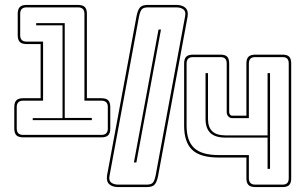

<svg xmlns="http://www.w3.org/2000/svg" viewBox="-20 -750 1243 780"><path d="M74 -192Q55 -192 46.5 -200.5Q38 -209 38 -228V-315Q38 -334 46.5 -342.5Q55 -351 74 -351H145V-571H88Q69 -571 60.5 -579.5Q52 -588 52 -607V-694Q52 -713 60.5 -721.5Q69 -730 88 -730H297Q316 -730 324.5 -721.5Q333 -713 333 -694V-351H392Q411 -351 419.5 -342.5Q428 -334 428 -315V-228Q428 -209 419.5 -200.5Q411 -192 392 -192ZM392 -202Q405 -202 411.5 -208.5Q418 -215 418 -228V-315Q418 -328 411.5 -334.5Q405 -341 392 -341H323V-694Q323 -707 316.5 -713.5Q310 -720 297 -720H88Q75 -720 68.5 -713.5Q62 -707 62 -694V-607Q62 -594 68.5 -587.5Q75 -581 88 -581H155V-341H74Q61 -341 54.5 -334.5Q48 -328 48 -315V-228Q48 -215 54.5 -208.5Q61 -202 74 -202ZM353 -262H113V-270H234V-647H127V-656H243V-271H353ZM1017 10Q998 10 989.5 1.5Q981 -7 981 -26V-110H869Q793 -110 760.5 -141.5Q728 -173 728 -239V-492Q728 -511 736.5 -519.5Q745 -528 764 -528H876Q895 -528 903 -519.5Q911 -511 911 -492V-295Q911 -289 914.5 -284.5Q918 -280 924 -280H981V-492Q981 -511 989.5 -519.5Q998 -528 1017 -528H1128Q1147 -528 1155 -519.5Q1163 -511 1163 -492V-26Q1163 -7 1155 1.5Q1147 10 1128 10ZM991 -120V-26Q991 -13 997.5 -6.5Q1004 0 1017 0H1128Q1141 0 1147 -6.5Q1153 -13 1153 -26V-492Q1153 -505 1147 -511.5Q1141 -518 1128 -518H1017Q1004 -518 997.5 -511.5Q991 -505 991 -492V-270H924Q914 -270 907.5 -277Q901 -284 901 -295V-492Q901 -505 895 -511.5Q889 -518 876 -518H764Q751 -518 744.5 -511.5Q738 -505 738 -492V-239Q738 -178 768.5 -149Q799 -120 869 -120ZM1067 -64V-191H896Q854 -191 834.5 -210Q815 -229 815 -267V-453H825V-267Q825 -233 842.5 -216.5Q860 -200 896 -200H1067V-453H1077V-64ZM461 10Q436 10 423.5 -2Q411 -14 415 -38L535 -686Q540 -710 549 -720Q558 -730 581 -730H696Q721 -730 733.5 -718Q746 -706 742 -682L622 -34Q617 -10 608 0Q599 10 576 10ZM425 -36Q421 -17 431.5 -8.5Q442 0 461 0H576Q595 0 601.5 -8.5Q608 -17 612 -36L732 -684Q736 -703 725.5 -711.5Q715 -720 696 -720H581Q562 -720 555.5 -711.5Q549 -703 545 -684ZM534 -90H524L624 -630H634Z"/></svg>

Font: Bungee Outline
Style: Regular
Weight: 400
Designer: David Jonathan Ross
Foundry: David Jonathan Ross
Version: Version 1.001;PS 1.0;hotconv 1.0.72;makeotf.lib2.5.5900